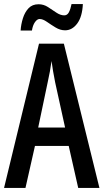

<svg xmlns="http://www.w3.org/2000/svg" viewBox="-20 -996 512 950"><path d="M367 -66 320 -274H153L106 -66H0L173 -780H296L472 -66ZM253 -588Q247 -619 242.5 -644.5Q238 -670 235 -694Q232 -671 227 -643Q222 -615 216 -589L169 -365H302ZM82 -845Q84 -876 93.5 -906Q103 -936 121.5 -955.5Q140 -975 171 -975Q196 -975 217.5 -961Q239 -947 259 -933.5Q279 -920 298 -920Q313 -920 321 -935.5Q329 -951 334 -976H390Q387 -913 362 -879.5Q337 -846 302 -846Q278 -846 255 -860Q232 -874 212 -888Q192 -902 176 -902Q164 -902 153 -886.5Q142 -871 138 -845Z"/></svg>

Font: Noto Sans Malayalam UI ExtraCondensed Medium
Style: Regular
Weight: 500
Width: 2
Designer: Jelle Bosma - Monotype Design Team
Foundry: Monotype Imaging Inc.
Version: Version 2.104; ttfautohint (v1.8.4.7-5d5b)